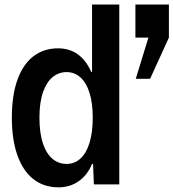

<svg xmlns="http://www.w3.org/2000/svg" viewBox="-20 -804 756 837"><path d="M381.3 -784.2H500V0H389.2L385.7 -89.4H381.3Q361.3 -41 323.2 -14.2Q285.2 12.7 234.9 12.7Q171.4 12.7 125.7 -22.9Q80.1 -58.6 55.9 -127Q31.7 -195.3 31.7 -291Q31.7 -389.6 56.4 -457.3Q81.1 -524.9 126.2 -559.1Q171.4 -593.3 232.9 -593.3Q283.2 -593.3 319.6 -566.9Q356 -540.5 377.4 -490.7H381.3ZM716.3 -784.2V-640.1L634.3 -460.4H571.8L627 -640.1H570.3V-784.2ZM384.3 -291.5Q384.3 -353 370.8 -397.5Q357.4 -441.9 331.5 -465.8Q305.7 -489.7 270 -489.7Q236.8 -489.7 210.2 -468.5Q183.6 -447.3 167.7 -402.6Q151.9 -357.9 151.9 -291.5Q151.9 -223.1 167.5 -177.7Q183.1 -132.3 209.7 -110.8Q236.3 -89.4 270 -89.4Q305.7 -89.4 331.5 -113.5Q357.4 -137.7 370.8 -183.1Q384.3 -228.5 384.3 -291.5Z"/></svg>

Font: Decalotype Medium
Style: Regular
Weight: 500
Designer: Alfredo Marco Pradil
Foundry: Alfredo Marco Pradil
Version: Version 1.0